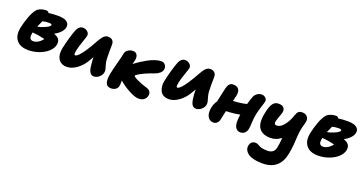

<svg xmlns="http://www.w3.org/2000/svg" viewBox="-44 -1363 4594 2439"><g transform="rotate(20 2253.0 -143.5)"><path d="M230 -27.8Q122.1 -27.8 71.5 -90.1Q21 -152.3 42 -259.8Q56.6 -331.5 84.7 -410.2Q112.8 -488.8 148.9 -533.2Q166.5 -554.7 202.1 -568.4Q237.8 -582 272.9 -582Q304.7 -582 313 -559.1Q366.7 -567.9 442.9 -567.9Q490.2 -567.9 524.4 -557.6Q558.6 -547.4 576.9 -522.9Q595.2 -498.5 587.9 -461.9Q581.1 -429.2 550.5 -396.2Q520 -363.3 469.2 -335Q568.4 -305.7 550.8 -215.8Q540 -164.1 491.7 -120.6Q443.4 -77.1 373.5 -52.5Q303.7 -27.8 230 -27.8ZM359.9 -444.8Q321.3 -444.8 275.9 -434.1Q252.4 -385.7 236.8 -348.1Q283.7 -354.5 340.1 -380.6Q396.5 -406.7 400.9 -426.8Q403.8 -444.8 359.9 -444.8ZM204.1 -238.8Q200.2 -216.3 201.9 -197.8Q203.6 -179.2 215.8 -167.5Q228 -155.8 249 -155.8Q284.2 -155.8 318.4 -176.5Q352.5 -197.3 376 -231Q293.5 -252 208 -258.8Q206.1 -251.5 204.1 -238.8Z M762.7 4.9Q728 4.9 701.4 -6.3Q674.8 -17.6 659.2 -36.9Q643.6 -56.2 634.5 -82.3Q625.5 -108.4 626 -138.7Q626.5 -168.9 632.3 -201.2Q645.5 -265.6 668.2 -344.2Q690.9 -422.9 707.5 -463.9Q719.7 -497.1 741.9 -515.6Q764.2 -534.2 787.6 -534.2Q827.1 -534.2 853.3 -509.5Q879.4 -484.9 873.5 -454.1Q870.1 -436 843.3 -358.4Q816.4 -280.8 807.6 -236.8Q798.3 -190.4 802.7 -178.7Q806.2 -170.4 814.5 -169.9Q851.1 -169.9 926.8 -283.2Q945.3 -309.6 965.3 -343.3Q985.4 -377 999 -402.6Q1012.7 -428.2 1028.8 -454.3Q1044.9 -480.5 1058.6 -497.6Q1072.3 -514.6 1089.8 -525.4Q1107.4 -536.1 1126.5 -536.1Q1170.9 -536.1 1190.9 -512.7Q1210.9 -489.3 1208.5 -451.2Q1207 -413.6 1207.3 -347.7Q1207.5 -281.7 1209.5 -255.9Q1212.4 -221.7 1221.9 -189.9Q1231.4 -158.2 1237.1 -136Q1242.7 -113.8 1238.3 -91.8Q1231 -55.2 1198.5 -27.1Q1166 1 1128.4 1Q1106 1 1090.6 -10Q1075.2 -21 1065.9 -44.2Q1056.6 -67.4 1052 -96.2Q1047.4 -125 1044.4 -168Q1043.5 -176.8 1043 -187Q1042.5 -197.3 1042.2 -209.7Q1042 -222.2 1041.5 -229Q1037.6 -221.2 1006.3 -167Q962.4 -92.3 895.3 -43.7Q828.1 4.9 762.7 4.9Z M1383.3 68.8Q1327.6 68.8 1312.3 21Q1296.9 -26.9 1316.9 -119.1Q1327.6 -171.9 1350.3 -254.4Q1373 -336.9 1377.9 -361.8Q1382.8 -389.2 1385.3 -399.9Q1392.1 -434.6 1423.1 -454.3Q1454.1 -474.1 1487.3 -474.1Q1527.3 -474.1 1543.9 -445.1Q1560.5 -416 1551.3 -371.1Q1544.4 -340.3 1537.1 -315.9Q1572.3 -342.8 1609.4 -367.2Q1646.5 -391.6 1692.9 -417.2Q1739.3 -442.9 1786.6 -458.5Q1834 -474.1 1872.1 -474.1Q1906.7 -474.1 1926 -446.3Q1945.3 -418.5 1939 -387.2Q1933.6 -357.9 1907 -335Q1880.4 -312 1843.3 -299.8Q1785.2 -281.2 1730.5 -256.3Q1675.8 -231.4 1646 -212.4Q1616.2 -193.4 1615.2 -186Q1612.3 -173.3 1673.3 -144Q1734.4 -114.7 1813 -91.8Q1840.8 -84 1856.4 -61.3Q1872.1 -38.6 1865.2 -5.9Q1857.9 29.8 1829.6 50.8Q1801.3 71.8 1760.3 71.8Q1707.5 71.8 1621.8 24.9Q1536.1 -22 1481.9 -71.8Q1481.4 -59.6 1481.2 -44.2Q1481 -28.8 1480.5 -18.3Q1480 -7.8 1478 1Q1471.2 34.7 1445.3 51.8Q1419.4 68.8 1383.3 68.8Z M2121.6 -53.2Q2078.6 -53.2 2048.1 -70.3Q2017.6 -87.4 2004.2 -116Q1990.7 -144.5 1986.8 -181.6Q1982.9 -218.8 1992.7 -258.8Q2005.9 -323.2 2028.6 -402.1Q2051.3 -481 2067.9 -522Q2080.1 -555.2 2102.1 -573.5Q2124 -591.8 2147.5 -591.8Q2187 -591.8 2213.4 -567.4Q2239.7 -543 2233.9 -512.2Q2230.5 -494.1 2203.4 -416.5Q2176.3 -338.9 2167.5 -294.9Q2158.2 -247.1 2163.6 -235.4Q2167.5 -228.5 2174.8 -228Q2210.4 -228 2285.6 -340.8Q2307.1 -371.6 2330.8 -412.6Q2354.5 -453.6 2370.6 -482.7Q2386.7 -511.7 2405 -538.8Q2423.3 -565.9 2443.4 -580.1Q2463.4 -594.2 2485.8 -594.2Q2530.3 -594.2 2550.8 -570.6Q2571.3 -546.9 2568.8 -508.8Q2567.4 -471.2 2567.6 -405.5Q2567.9 -339.8 2569.8 -314Q2572.8 -279.8 2582.3 -248Q2591.8 -216.3 2597.4 -194.1Q2603 -171.9 2598.6 -149.9Q2591.3 -113.3 2558.3 -85.2Q2525.4 -57.1 2487.8 -57.1Q2465.3 -57.1 2450 -68.1Q2434.6 -79.1 2425.3 -102.3Q2416 -125.5 2411.4 -154.3Q2406.7 -183.1 2403.8 -226.1Q2401.9 -266.1 2401.9 -287.1Q2398.9 -282.2 2386.5 -260.3Q2374 -238.3 2365.7 -225.1Q2321.8 -150.4 2254.4 -101.8Q2187 -53.2 2121.6 -53.2Z M2757.3 32.2Q2703.1 32.2 2677.5 -14.2Q2651.9 -60.5 2666.5 -136.2Q2678.7 -194.3 2709.5 -236.8Q2744.6 -397 2749.5 -419.9Q2757.8 -459.5 2776.9 -484.1Q2795.9 -508.8 2828.1 -508.8Q2883.8 -508.8 2905.5 -477.1Q2927.2 -445.3 2915.5 -388.2Q2905.8 -343.8 2896.5 -311Q3002.9 -315.9 3079.1 -335.9Q3097.7 -402.3 3113.3 -441.9Q3125.5 -473.1 3153.1 -493.2Q3180.7 -513.2 3214.4 -513.2Q3245.1 -513.2 3267.1 -492.2Q3289.1 -471.2 3284.2 -444.8Q3280.8 -425.3 3260 -361.6Q3239.3 -297.9 3229.5 -247.1Q3219.2 -196.8 3216.6 -134Q3213.9 -71.3 3208.5 -45.9Q3202.1 -12.2 3179.2 10Q3156.2 32.2 3120.1 32.2Q3080.6 32.2 3059.1 3.4Q3037.6 -25.4 3035.6 -72.5Q3033.7 -119.6 3043.5 -180.2Q2968.3 -162.6 2857.4 -159.2Q2855.5 -150.4 2845.9 -109.6Q2836.4 -68.8 2830.1 -36.1Q2824.7 -6.8 2804.2 12.7Q2783.7 32.2 2757.3 32.2Z M3519 307.1Q3449.7 307.1 3397.9 293.9Q3346.2 280.8 3318.4 258.8Q3290.5 236.8 3279.5 210.4Q3268.6 184.1 3273.9 155.8Q3287.6 89.8 3349.6 89.8Q3364.3 89.8 3379.9 96.7Q3395.5 103.5 3408.9 111.8Q3422.4 120.1 3452.4 127Q3482.4 133.8 3522.9 133.8Q3613.3 133.8 3628.9 50.8Q3639.6 2 3646 -84Q3580.6 -32.2 3503.9 -32.2Q3394 -32.2 3347.9 -96.9Q3301.8 -161.6 3328.6 -296.9Q3339.4 -352.1 3352.5 -388.4Q3365.7 -424.8 3382.3 -443.8Q3398.9 -462.9 3416 -470Q3433.1 -477.1 3456.1 -477.1Q3507.3 -477.1 3526.9 -451.7Q3546.4 -426.3 3539.1 -389.2Q3535.6 -373.5 3525.6 -346.2Q3515.6 -318.8 3507.6 -296.9Q3499.5 -274.9 3494.9 -253.2Q3490.2 -231.4 3497.1 -219.2Q3503.9 -207 3523.9 -207Q3575.2 -207 3622.3 -266.8Q3669.4 -326.7 3697.8 -414.1Q3708.5 -447.3 3726.1 -461.7Q3743.7 -476.1 3775.9 -476.1Q3823.7 -476.1 3847.7 -443.6Q3871.6 -411.1 3854 -354Q3835.9 -296.9 3827.6 -242.2Q3819.3 -187.5 3818.4 -148.2Q3817.4 -108.9 3811.8 -47.4Q3806.2 14.2 3793.9 76.2Q3748 307.1 3519 307.1Z M4146.5 -27.8Q4038.6 -27.8 3988 -90.1Q3937.5 -152.3 3958.5 -259.8Q3973.1 -331.5 4001.2 -410.2Q4029.3 -488.8 4065.4 -533.2Q4083 -554.7 4118.7 -568.4Q4154.3 -582 4189.5 -582Q4221.2 -582 4229.5 -559.1Q4283.2 -567.9 4359.4 -567.9Q4406.7 -567.9 4440.9 -557.6Q4475.1 -547.4 4493.4 -522.9Q4511.7 -498.5 4504.4 -461.9Q4497.6 -429.2 4467 -396.2Q4436.5 -363.3 4385.7 -335Q4484.9 -305.7 4467.3 -215.8Q4456.5 -164.1 4408.2 -120.6Q4359.9 -77.1 4290 -52.5Q4220.2 -27.8 4146.5 -27.8ZM4276.4 -444.8Q4237.8 -444.8 4192.4 -434.1Q4168.9 -385.7 4153.3 -348.1Q4200.2 -354.5 4256.6 -380.6Q4313 -406.7 4317.4 -426.8Q4320.3 -444.8 4276.4 -444.8ZM4120.6 -238.8Q4116.7 -216.3 4118.4 -197.8Q4120.1 -179.2 4132.3 -167.5Q4144.5 -155.8 4165.5 -155.8Q4200.7 -155.8 4234.9 -176.5Q4269 -197.3 4292.5 -231Q4210 -252 4124.5 -258.8Q4122.6 -251.5 4120.6 -238.8Z"/></g></svg>

Font: Shantell Sans Bouncy
Style: Italic
Weight: 800
Italic angle: -11.31°
Designer: Stephen Nixon, Anya Danilova, Shantell Martin
Foundry: Arrow Type
Version: Version 1.006;[9816181b4]